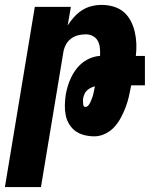

<svg xmlns="http://www.w3.org/2000/svg" viewBox="-35 -548 655 783"><path d="M-15 215 107 -520H254L241 -444Q252 -462 267 -478.5Q282 -495 300 -506.5Q318 -518 338.5 -523Q359 -528 379 -528Q405 -528 428.5 -521Q452 -514 469.5 -499Q487 -484 498 -463Q509 -442 514.5 -418.5Q520 -395 521 -370Q522 -345 519 -320H556V-200H500Q496 -178 491 -156Q486 -134 478 -112.5Q470 -91 459 -70Q448 -49 432 -31Q416 -13 394 -2.5Q372 8 350 8Q329 8 309 3Q289 -2 273.5 -13Q258 -24 247.5 -41Q237 -58 233 -78Q229 -98 229.5 -119Q230 -140 233 -161Q236 -179 241.5 -197Q247 -215 255 -232Q263 -249 275 -265Q287 -281 302.5 -293Q318 -305 336.5 -312Q355 -319 373 -320Q374 -335 372.5 -351Q371 -367 364.5 -380Q358 -393 344.5 -400.5Q331 -408 315 -408Q299 -408 283 -404Q267 -400 253.5 -389.5Q240 -379 232.5 -363.5Q225 -348 223 -333L132 215ZM313 -112Q321 -112 326.5 -119.5Q332 -127 335 -134.5Q338 -142 341 -149.5Q344 -157 345.5 -165Q347 -173 349 -180.5Q351 -188 352 -196Q344 -194 335.5 -190Q327 -186 320 -179.5Q313 -173 309.5 -164.5Q306 -156 304 -147Q303 -142 303.5 -137Q304 -132 304 -126.5Q304 -121 306 -116.5Q308 -112 313 -112Z"/></svg>

Font: Iosevka Heavy Extended
Style: Italic
Weight: 900
Width: 7
Italic angle: -9°
Monospace: yes
Designer: Belleve Invis
Foundry: Belleve Invis
Version: Version 32.5.0; ttfautohint (v1.8.4)